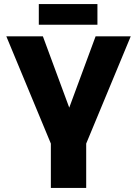

<svg xmlns="http://www.w3.org/2000/svg" viewBox="-20 -920 671 940"><path d="M229 -217 11 -742H190L319 -393L448 -742H620L402 -217V0H229ZM170 -900H457V-799H170Z"/></svg>

Font: Exo ExtraBold
Style: Regular
Weight: 800
Designer: Natanael Gama
Foundry: Natanael Gama
Version: Version 1.500